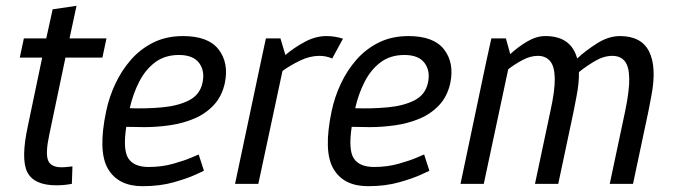

<svg xmlns="http://www.w3.org/2000/svg" viewBox="-20 -632 2317 660"><path d="M229 -60 227 0Q200 5 174 5Q97 5 74 -40Q51 -85 76 -200L125 -434H48L62 -500H139L161 -600L243 -612L219 -500H346L332 -434H205L149 -167Q136 -106 145 -81.5Q154 -57 192 -57Q201 -57 209.5 -58Q218 -59 229 -60Z M595 -443Q547 -443 513.5 -418Q480 -393 458.5 -351Q437 -309 426 -260Q483 -258 537.5 -263Q592 -268 629.5 -287Q667 -306 676 -347Q685 -388 664.5 -415.5Q644 -443 595 -443ZM663 -101 681 -45Q681 -45 653 -32Q625 -19 577.5 -5.5Q530 8 470 8Q386 8 351 -52Q316 -112 345 -250Q355 -298 376.5 -344Q398 -390 430.5 -427Q463 -464 507.5 -486Q552 -508 609 -508Q696 -508 731.5 -462Q767 -416 753 -347Q743 -301 715 -271Q687 -241 648 -224.5Q609 -208 564.5 -201.5Q520 -195 476 -195L414 -196Q402 -116 421.5 -87Q441 -58 491 -58Q536 -58 575 -69Q614 -80 638.5 -90.5Q663 -101 663 -101Z M1122 -431Q1101 -440 1078 -440Q1045 -440 1011 -423.5Q977 -407 951 -388L868 0H788L879 -430L894 -500H944L961 -443Q992 -469 1028.5 -488.5Q1065 -508 1102 -508H1103Q1118 -508 1132.5 -505.5Q1147 -503 1159 -499Z M1370 -443Q1322 -443 1288.5 -418Q1255 -393 1233.5 -351Q1212 -309 1201 -260Q1258 -258 1312.5 -263Q1367 -268 1404.5 -287Q1442 -306 1451 -347Q1460 -388 1439.5 -415.5Q1419 -443 1370 -443ZM1438 -101 1456 -45Q1456 -45 1428 -32Q1400 -19 1352.5 -5.5Q1305 8 1245 8Q1161 8 1126 -52Q1091 -112 1120 -250Q1130 -298 1151.5 -344Q1173 -390 1205.5 -427Q1238 -464 1282.5 -486Q1327 -508 1384 -508Q1471 -508 1506.5 -462Q1542 -416 1528 -347Q1518 -301 1490 -271Q1462 -241 1423 -224.5Q1384 -208 1339.5 -201.5Q1295 -195 1251 -195L1189 -196Q1177 -116 1196.5 -87Q1216 -58 1266 -58Q1311 -58 1350 -69Q1389 -80 1413.5 -90.5Q1438 -101 1438 -101Z M2209 -250 2156 0H2076L2129 -250Q2144 -322 2143 -363.5Q2142 -405 2127 -422.5Q2112 -440 2085 -440Q2055 -440 2024 -421.5Q1993 -403 1970 -384Q1971 -348 1962 -302L1952 -250L1899 0H1819L1872 -250Q1888 -322 1887 -363.5Q1886 -405 1870.5 -422.5Q1855 -440 1829 -440Q1803 -440 1776 -425.5Q1749 -411 1727 -394L1643 0H1563L1651 -418L1669 -500H1719L1734 -446Q1761 -471 1792.5 -489.5Q1824 -508 1854 -508H1855H1856H1855Q1943 -508 1964 -431Q1993 -458 2032.5 -483Q2072 -508 2111 -508Q2185 -508 2211.5 -454.5Q2238 -401 2219 -302Z"/></svg>

Font: Epunda Sans
Style: Italic
Weight: 400
Italic angle: -12.0243°
Designer: Simon Atzbach
Foundry: typofactur
Version: Version 2.204; ttfautohint (v1.8.4.7-5d5b)